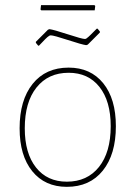

<svg xmlns="http://www.w3.org/2000/svg" viewBox="-20 -719 527 744"><path d="M346 -699 349 -696 347 -679H140L137 -682L139 -699ZM358 -608 367 -597V-593L320 -546L314 -544Q298 -546 243 -564Q188 -582 177 -582Q174 -582 171 -580.5Q168 -579 163.5 -575Q159 -571 155 -567Q151 -563 144 -555.5Q137 -548 131 -542H128L119 -553V-557L166 -604L172 -606Q188 -604 243 -586Q298 -568 309 -568Q312 -568 315 -570Q318 -572 322.5 -576Q327 -580 331 -584Q335 -588 342 -595Q349 -602 355 -608ZM246 -457Q331 -457 380 -396.5Q429 -336 429 -230Q429 -121 378.5 -58Q328 5 239 5Q154 5 105 -55.5Q56 -116 56 -222Q56 -331 106.5 -394Q157 -457 246 -457ZM246 -437Q167 -437 121.5 -380Q76 -323 76 -222Q76 -125 119.5 -70Q163 -15 239 -15Q318 -15 363.5 -72Q409 -129 409 -230Q409 -327 365.5 -382Q322 -437 246 -437Z"/></svg>

Font: Alegreya Sans Thin
Style: Regular
Weight: 100
Designer: Juan Pablo del Peral
Foundry: Huerta Tipografica
Version: Version 2.007